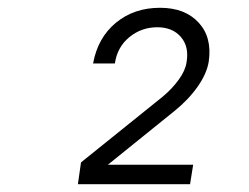

<svg xmlns="http://www.w3.org/2000/svg" viewBox="-20 -855 640 493"><path d="M180 -382 188 -438 398 -607Q422 -627 439 -650.5Q456 -674 459 -695Q466 -735 444.5 -760Q423 -785 384 -785Q343 -785 312 -759.5Q281 -734 275 -692H219Q231 -758 277.5 -796.5Q324 -835 391 -835Q455 -835 490 -797Q525 -759 516 -697Q511 -666 487.5 -632.5Q464 -599 428 -570L257 -432H476L468 -382Z"/></svg>

Font: JetBrains Mono NL ExtraLight
Style: Italic
Weight: 200
Italic angle: -9°
Monospace: yes
Designer: Philipp Nurullin, Konstantin Bulenkov
Foundry: JetBrains
Version: Version 2.305; ttfautohint (v1.8.4.7-5d5b)